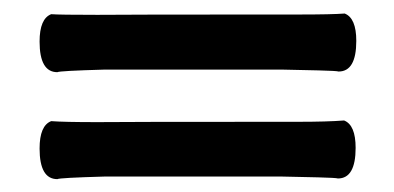

<svg xmlns="http://www.w3.org/2000/svg" viewBox="-20 -458 597 291"><path d="M127.4 -435.5Q152.8 -436 432.6 -436Q483.4 -436 502.4 -437.5Q520 -430.7 520 -396Q520 -349.6 493.2 -349.6Q490.7 -350.6 462.9 -351.3Q435.1 -352.1 408.7 -352.5H382.3H137.7Q70.3 -350.6 66.9 -348.6Q40 -348.6 40 -395Q40 -429.7 57.6 -436.5Q70.3 -435.5 127.4 -435.5ZM127.4 -272.9Q151.9 -273.4 431.6 -273.4Q476.1 -273.4 501.5 -275.4Q519 -268.6 519 -233.9Q519 -187.5 492.2 -187.5Q489.7 -188.5 462.2 -189.2Q434.6 -189.9 408.2 -190.4H381.3H137.7Q70.3 -188.5 66.9 -186.5Q40 -186.5 40 -232.9Q40 -267.6 57.6 -274.4Q76.7 -272.9 127.4 -272.9Z"/></svg>

Font: Coustard Black
Style: Regular
Weight: 900
Foundry: vernon adams
Version: Version 1.001;